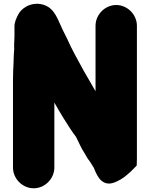

<svg xmlns="http://www.w3.org/2000/svg" viewBox="-20 -772 807 1035"><path d="M606.5 -745C546.1 -745 495 -693.5 495 -633V-280L487 -294C468.1 -327.5 451.3 -355.4 431 -391C401.4 -444.9 365 -509.8 341 -565L318 -611C292.4 -662.3 278.1 -722.6 221 -744C162 -766.1 102.5 -736.7 80.5 -697.5C69.6 -678 58 -653.8 58 -630V-576C58 -559.2 56 -545.7 56 -526C58.3 -505.5 54 -487.3 54 -465C54 -455 53.7 -444.3 53 -433L51 -389C50.3 -373 50 -356 50 -338V131C50 191.5 101.1 243 161.5 243C221.9 243 273 191.5 273 131V-219C288.7 -192.2 304.1 -164 320 -139C340.2 -107.7 358.1 -77.3 378 -50C380.9 -46.4 389.1 -35.8 392 -30C405.7 -2.5 417.5 26.2 434 51C441.5 62.3 446.9 74.9 455 86C467.2 100.6 474.7 116 486 133C486 133.7 486.3 134.3 487 135C496.5 161.3 510.7 189.3 528 203C553.5 223.1 578.3 220.5 609 206.5C640.5 192.1 659.9 175.6 684 153.5C702.4 136.6 704.9 132.1 717 120C717.7 107.3 718 94.7 718 82V-633C718 -693.5 666.9 -745 606.5 -745Z"/></svg>

Font: Smoothie
Style: Blk
Weight: 900
Foundry: Cannot Into Space Fonts
Version: Version 0.8